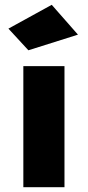

<svg xmlns="http://www.w3.org/2000/svg" viewBox="-20 -778 365 798"><path d="M77 0V-503H248V0ZM98 -569 15 -659 195 -758 304 -634Z"/></svg>

Font: Cairo Play Black
Style: Regular
Weight: 900
Version: Version 3.119